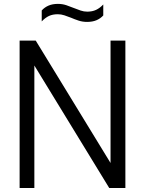

<svg xmlns="http://www.w3.org/2000/svg" viewBox="-20 -944 728 964"><path d="M78.5 0V-740H159.5L555 -93H535V-740H609.5V0H528.5L133 -647H152.5V0ZM417.5 -834Q394.5 -834 374.8 -840.5Q355 -847 336.5 -855Q320 -861.5 303.5 -867Q287 -872.5 270 -872.5Q244.5 -872.5 225.8 -863.8Q207 -855 189.5 -836.5V-891.5Q204 -907.5 224 -916Q244 -924.5 270.5 -924.5Q293.5 -924.5 313.2 -917.8Q333 -911 351.5 -903.5Q368 -897 384.5 -891.2Q401 -885.5 418 -885.5Q443.5 -885.5 462.5 -894.5Q481.5 -903.5 498.5 -921.5V-866.5Q484.5 -851 464.5 -842.5Q444.5 -834 417.5 -834Z"/></svg>

Font: Encode Sans SC SemiCondensed
Style: Regular
Weight: 400
Width: 4
Designer: Multiple Designers
Foundry: Impallari Type
Version: Version 3.002